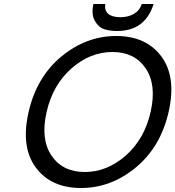

<svg xmlns="http://www.w3.org/2000/svg" viewBox="-20 -920 877 960"><path d="M447 -900H506Q502 -867 521.5 -850.5Q541 -834 583 -834Q621 -834 650 -851Q678 -867 689 -900H748Q706 -765 565 -765Q530 -765 501 -774Q473 -783 454 -816Q436 -847 447 -900ZM337.5 -578Q244 -496 213 -360Q182 -224 237.5 -142Q293 -60 404 -60Q515 -60 608.5 -142Q702 -224 733 -360Q764 -496 708.5 -578Q653 -660 542 -660Q431 -660 337.5 -578ZM159 -82.5Q83 -185 123 -360Q163 -535 287 -637.5Q411 -740 561 -740Q711 -740 787 -637.5Q863 -535 823 -360Q783 -185 659 -82.5Q535 20 385 20Q235 20 159 -82.5Z"/></svg>

Font: Miedinger
Style: Italic
Weight: 400
Italic angle: -13°
Version: Version 001.000